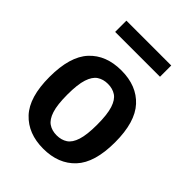

<svg xmlns="http://www.w3.org/2000/svg" viewBox="-218 -859 978 978"><g transform="rotate(45 271.0 -370.5)"><path d="M271 10Q162 10 98.5 -57.5Q35 -125 35 -271Q35 -418.5 97.8 -486.2Q160.5 -554 271 -554Q381.5 -554 444.2 -485.8Q507 -417.5 507 -272Q507 -125.5 443.8 -57.8Q380.5 10 271 10ZM271 -86.5Q305 -86.5 329.2 -102.5Q353.5 -118.5 366.2 -158.5Q379 -198.5 379 -270.5Q379 -344 366 -384.5Q353 -425 328.8 -441Q304.5 -457 271 -457Q237.5 -457 213.2 -441Q189 -425 176 -385Q163 -345 163 -272.5Q163 -199.5 176 -159.2Q189 -119 213 -102.8Q237 -86.5 271 -86.5ZM109.5 -670V-751H432.5V-670Z"/></g></svg>

Font: Encode Sans SmCnd SmBold
Style: Regular
Weight: 600
Width: 4
Designer: Multiple Designers
Foundry: Impallari Type
Version: Version 3.002; ttfautohint (v1.8.3) -l 8 -r 50 -G 200 -x 14 